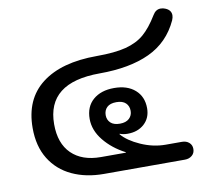

<svg xmlns="http://www.w3.org/2000/svg" viewBox="-74 -735 897 818"><g transform="rotate(-10 374.5 -326.0)"><path d="M46 -245Q46 -370 130.5 -435Q215 -500 368 -500Q447 -500 495 -512.5Q543 -525 574.5 -552Q606 -579 637 -630Q650 -652 671 -652Q682 -652 691 -648Q716 -638 716 -615Q716 -606 711 -594Q670 -505 584 -465Q498 -425 368 -425Q139 -425 139 -245Q139 -162 184.5 -117.5Q230 -73 311 -73H419V-75Q363 -104 327.5 -148Q292 -192 292 -241Q292 -294 326 -323.5Q360 -353 417 -353Q474 -353 507.5 -323.5Q541 -294 541 -244Q541 -202 513 -176.5Q485 -151 441 -151Q421 -151 407 -157L406 -155Q432 -124 485 -100.5Q538 -77 592 -77H662Q681 -77 693 -66.5Q705 -56 705 -39Q705 -21 692.5 -10.5Q680 0 662 0H311Q234 0 174 -28Q114 -56 80 -111Q46 -166 46 -245ZM470 -245Q470 -266 456.5 -279Q443 -292 416 -292Q389 -292 375.5 -279Q362 -266 362 -245Q362 -225 375.5 -212Q389 -199 416 -199Q442 -199 456 -212Q470 -225 470 -245Z"/></g></svg>

Font: Kodchasan Medium
Style: Regular
Weight: 500
Designer: Katatrad Aksorn Co.,Ltd.
Foundry: Cadson Demak Co.,Ltd.
Version: Version 1.000; ttfautohint (v1.6)